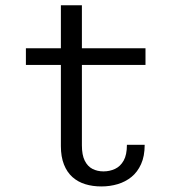

<svg xmlns="http://www.w3.org/2000/svg" viewBox="-20 -678 690 708"><path d="M204.5 -139.5V-658.5H282V-142Q282 -106.5 292.5 -85.5Q303 -64.5 321 -55.2Q339 -46 361.5 -46Q384.5 -46 404.2 -55.2Q424 -64.5 436 -85.8Q448 -107 448 -144H513.5Q513.5 -102 500.2 -72.8Q487 -43.5 464.8 -25.5Q442.5 -7.5 414 1Q385.5 9.5 354 9.5Q321.5 9.5 294.5 1.2Q267.5 -7 247.2 -25Q227 -43 215.8 -71.5Q204.5 -100 204.5 -139.5ZM75.5 -438.5V-500H516.5V-438.5Z"/></svg>

Font: Trispace Thin Light
Style: Regular
Weight: 300
Version: Version 1.210